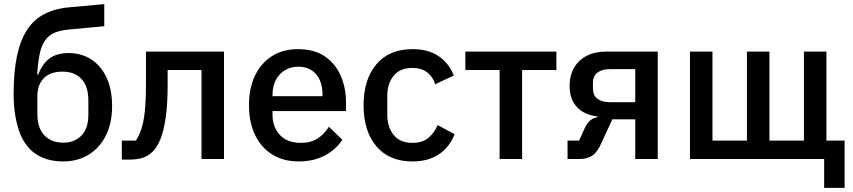

<svg xmlns="http://www.w3.org/2000/svg" viewBox="-20 -770 4132 930"><path d="M285 12Q214 12 161.5 -19Q109 -50 79 -118Q64 -155 55 -204.5Q46 -254 46 -315Q46 -421 62 -497.5Q78 -574 110.5 -624.5Q143 -675 195 -702Q247 -729 319 -735L485 -750V-643L313 -627Q272 -623 244.5 -611.5Q217 -600 199 -575Q181 -550 172.5 -510Q164 -470 160 -409H165Q185 -461 220 -487Q255 -513 313 -513Q374 -513 421.5 -482.5Q469 -452 496 -394.5Q523 -337 523 -256Q523 -175 493.5 -115Q464 -55 410.5 -21.5Q357 12 285 12ZM287 -79Q341 -79 374.5 -113.5Q408 -148 408 -213V-283Q408 -352 374.5 -387.5Q341 -423 283 -423Q223 -423 192 -391Q161 -359 161 -305V-218Q161 -150 195 -114.5Q229 -79 287 -79Z M570 3V-89H638Q653 -111 664.5 -144.5Q676 -178 681.5 -231.5Q687 -285 687 -365V-520H1065V0H956V-431H792V-360Q792 -264 782.5 -199.5Q773 -135 757 -96Q741 -57 720 -36Q699 -15 672 -6Q645 3 607 3Z M1427 12Q1353 12 1299 -21.5Q1245 -55 1215.5 -116Q1186 -177 1186 -260Q1186 -343 1215 -403.5Q1244 -464 1297 -498Q1350 -532 1424 -532Q1501 -532 1552.5 -497.5Q1604 -463 1630 -404Q1656 -345 1656 -273V-232H1300V-215Q1300 -155 1335.5 -116.5Q1371 -78 1437 -78Q1485 -78 1518 -99Q1551 -120 1573 -156L1638 -93Q1608 -46 1553.5 -17Q1499 12 1427 12ZM1426 -447Q1388 -447 1359.5 -429.5Q1331 -412 1315.5 -381.5Q1300 -351 1300 -311V-304H1542V-314Q1542 -354 1528 -384Q1514 -414 1488 -430.5Q1462 -447 1426 -447Z M1978 12Q1865 12 1803 -61.5Q1741 -135 1741 -260Q1741 -385 1803 -458.5Q1865 -532 1978 -532Q2056 -532 2106 -497Q2156 -462 2178 -404L2088 -362Q2077 -398 2049 -419.5Q2021 -441 1978 -441Q1918 -441 1887 -403.5Q1856 -366 1856 -306V-214Q1856 -154 1887 -116Q1918 -78 1978 -78Q2025 -78 2054 -101.5Q2083 -125 2100 -164L2182 -120Q2157 -56 2105 -22Q2053 12 1978 12Z M2400 0V-431H2234V-520H2675V-431H2509V0Z M2729 0V-89H2785L2814 -153Q2825 -175 2840 -187.5Q2855 -200 2874 -202V-206Q2811 -213 2775 -251Q2739 -289 2739 -353Q2739 -405 2761 -442.5Q2783 -480 2822.5 -500Q2862 -520 2913 -520H3166V0H3057V-192H2946L2891 -73Q2873 -32 2848.5 -16Q2824 0 2791 0ZM2934 -275H3057V-435H2934Q2896 -435 2874 -418.5Q2852 -402 2852 -367V-341Q2852 -308 2874 -291.5Q2896 -275 2934 -275Z M3972 140V0H3322V-520H3431V-89H3598V-520H3707V-89H3874V-520H3983V-89H4071V140Z"/></svg>

Font: IBM Plex Sans Medium
Style: Regular
Weight: 500
Designer: Mike Abbink, Paul van der Laan, Pieter van Rosmalen
Foundry: Bold Monday
Version: Version 3.201